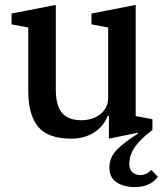

<svg xmlns="http://www.w3.org/2000/svg" viewBox="-20 -552 671 781"><path d="M527 209Q485 209 455 190Q425 171 425 129Q425 87 457.5 55Q490 23 541 -8L540 -12L423 12V-81H418Q412 -64 399.5 -47Q387 -30 368.5 -17Q350 -4 325.5 4Q301 12 270 12Q175 12 135 -36.5Q95 -85 95 -182V-440L27 -453V-497L207 -532V-188Q207 -123 232 -93Q257 -63 311 -63Q331 -63 350.5 -68.5Q370 -74 385.5 -85.5Q401 -97 410.5 -114Q420 -131 420 -155V-440L352 -453V-497L532 -532V-80L600 -67V-23Q567 2 548 22.5Q529 43 520 60Q511 77 508.5 91Q506 105 506 116Q506 136 518 148Q530 160 551 160Q577 160 595 139L622 167Q610 185 586.5 197Q563 209 527 209Z"/></svg>

Font: IBM Plex Serif Medm
Style: Regular
Weight: 500
Designer: Mike Abbink, Paul van der Laan, Pieter van Rosmalen
Foundry: Bold Monday
Version: Version 3.001